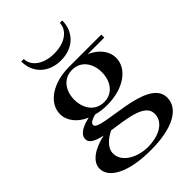

<svg xmlns="http://www.w3.org/2000/svg" viewBox="-269 -845 1175 1175"><g transform="rotate(-45 318.0 -257.5)"><path d="M328 -169C471 -169 571 -242 571 -335C571 -394 530 -445 464 -474H607V-500H329H328C186 -500 84 -428 84 -335C84 -276 126 -224 193 -195C134 -182 86 -158 85 -118C84 -82 124 -65 180 -53C86 -32 19 13 19 73C19 155 131 215 318 215C512 216 621 153 620 57C620 -119 180 -80 180 -144C180 -164 209 -174 235 -181C263 -173 295 -169 328 -169ZM328 -195C250 -195 208 -260 208 -335C208 -409 250 -474 328 -474C405 -474 447 -410 447 -335C447 -260 405 -195 328 -195ZM166 -730H144C144 -631 215 -562 322 -562C428 -562 499 -631 499 -730H478C478 -673 421 -621 322 -621C223 -621 166 -673 166 -730ZM143 65C143 19 186 -19 235 -43C353 -25 496 -13 496 73C496 151 412 189 322 189C238 189 143 144 143 65Z"/></g></svg>

Font: Sprat Medium
Style: Regular
Weight: 500
Designer: Ethan Nakache
Foundry: Collletttivo
Version: Version 2.000;Glyphs 3.2 (3217)